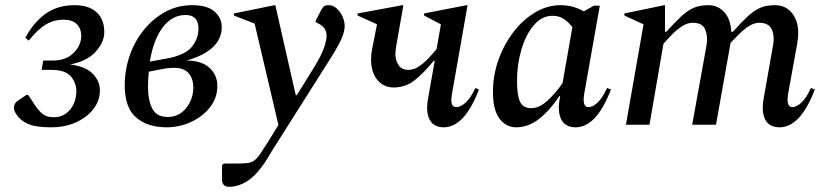

<svg xmlns="http://www.w3.org/2000/svg" viewBox="-20 -482 3183 742"><path d="M177 10Q118 10 88.5 -3Q59 -16 44 -39Q37 -49 35.5 -54.5Q34 -60 34 -66Q34 -83 49 -93L82 -115H89L110 -83Q128 -55 144 -42Q160 -29 188 -29Q227 -29 251 -58.5Q275 -88 275 -130Q275 -162 253.5 -187Q232 -212 179 -212H141L147 -248H182Q236 -248 265 -278Q294 -308 294 -343Q294 -372 276.5 -389Q259 -406 226 -406Q189 -406 157.5 -387.5Q126 -369 92 -326H90L78 -336Q110 -396 156.5 -429Q203 -462 268 -462Q324 -462 353.5 -434.5Q383 -407 383 -358Q383 -319 349.5 -282Q316 -245 251 -233Q311 -225 338.5 -197Q366 -169 366 -132Q366 -94 342 -62Q318 -30 275.5 -10Q233 10 177 10Z M820 -150Q820 -104 792 -68Q764 -32 719 -11Q674 10 624 10Q550 10 506 -28Q462 -66 462 -152Q462 -211 481 -266.5Q500 -322 535.5 -366Q571 -410 618.5 -436Q666 -462 723 -462Q782 -462 809.5 -437Q837 -412 837 -378Q837 -332 802.5 -299.5Q768 -267 701 -248Q759 -248 789.5 -220Q820 -192 820 -150ZM697 -424Q645 -424 609 -376.5Q573 -329 559 -244L620 -255Q694 -268 720.5 -300Q747 -332 747 -372Q747 -424 697 -424ZM628 -30Q672 -30 699.5 -64.5Q727 -99 727 -144Q727 -178 709 -199Q691 -220 652 -220Q636 -220 617 -217L555 -205Q552 -176 552 -143Q552 -95 568.5 -62.5Q585 -30 628 -30Z M866 240Q838 240 838 211V156L845 150H896Q922 150 937 148Q952 146 963 138Q974 130 986.5 111.5Q999 93 1019 61L1056 1L964 -391L884 -422V-430L1041 -462H1044L1123 -114H1127L1194 -222Q1224 -272 1233 -299.5Q1242 -327 1242 -344Q1242 -360 1234.5 -371Q1227 -382 1214 -389L1200 -397V-402L1218 -437Q1226 -453 1232 -457.5Q1238 -462 1250 -462Q1267 -462 1281 -449.5Q1295 -437 1303.5 -418.5Q1312 -400 1312 -381Q1312 -356 1295 -322Q1278 -288 1240 -229L1045 79Q1030 102 1021.5 117Q1013 132 1003 147Q993 162 975 183Q950 212 921.5 226Q893 240 866 240Z M1501 -144Q1463 -144 1438.5 -173Q1414 -202 1414 -253Q1414 -273 1418 -292L1437 -388L1362 -422V-430L1535 -462H1539L1512 -309Q1508 -285 1508 -274Q1508 -248 1520.5 -230Q1533 -212 1559 -212Q1579 -212 1598.5 -225Q1618 -238 1635.5 -256.5Q1653 -275 1667 -292L1684 -388L1619 -422V-430L1783 -462H1787L1727 -121Q1722 -93 1726 -80.5Q1730 -68 1744 -68Q1760 -68 1779.5 -85.5Q1799 -103 1817 -142L1831 -136Q1802 -61 1768 -25.5Q1734 10 1695 10Q1656 10 1640.5 -19.5Q1625 -49 1634 -100L1660 -247H1656Q1617 -199 1582 -171.5Q1547 -144 1501 -144Z M1975 10Q1935 10 1910 -24Q1885 -58 1885 -126Q1885 -191 1906.5 -251Q1928 -311 1964.5 -358.5Q2001 -406 2048 -434Q2095 -462 2146 -462Q2172 -462 2195 -455.5Q2218 -449 2236 -438L2275 -460H2298L2238 -121Q2229 -68 2254 -68Q2271 -68 2289.5 -85.5Q2308 -103 2326 -142L2341 -136Q2312 -61 2278 -25.5Q2244 10 2205 10Q2165 10 2149.5 -19.5Q2134 -49 2143 -100L2145 -111H2142Q2103 -53 2062 -21.5Q2021 10 1975 10ZM1978 -169Q1978 -115 1989.5 -89.5Q2001 -64 2033 -64Q2065 -64 2097 -94Q2129 -124 2154 -161L2192 -377Q2176 -398 2158 -409.5Q2140 -421 2115 -421Q2074 -421 2043 -384.5Q2012 -348 1995 -290.5Q1978 -233 1978 -169Z M2399 0 2467 -388 2393 -422V-430L2547 -462H2550V-359H2555Q2589 -397 2613.5 -419.5Q2638 -442 2661.5 -452Q2685 -462 2717 -462Q2755 -462 2779.5 -434.5Q2804 -407 2806 -359H2812Q2846 -397 2870.5 -419.5Q2895 -442 2918.5 -452Q2942 -462 2975 -462Q3022 -462 3047.5 -422Q3073 -382 3061 -314L3026 -121Q3017 -68 3042 -68Q3058 -68 3077 -85.5Q3096 -103 3114 -142L3129 -136Q3100 -61 3066 -25.5Q3032 10 2993 10Q2953 10 2937.5 -19.5Q2922 -49 2931 -100L2968 -310Q2974 -343 2962.5 -368.5Q2951 -394 2914 -394Q2895 -394 2875 -381.5Q2855 -369 2837 -351Q2819 -333 2803 -316V-314L2747 0H2655L2711 -310Q2716 -343 2705 -368.5Q2694 -394 2657 -394Q2637 -394 2616.5 -381Q2596 -368 2577.5 -349Q2559 -330 2544 -313L2490 0Z"/></svg>

Font: Spectral Medium
Style: Italic
Weight: 500
Italic angle: -10°
Designer: Jean-Baptiste Levee
Foundry: Production Type
Version: Version 2.001